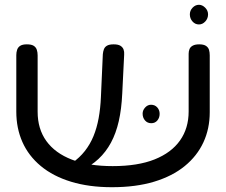

<svg xmlns="http://www.w3.org/2000/svg" viewBox="-20 -767 943 801"><path d="M447 14Q351 14 276 -9Q201 -32 150 -74.5Q99 -117 73.5 -174.5Q48 -232 48 -301V-537Q48 -549 51.5 -559.5Q55 -570 64.5 -576Q74 -582 92 -582Q111 -582 120.5 -576Q130 -570 133.5 -559.5Q137 -549 137 -536V-301Q137 -229 173.5 -178.5Q210 -128 280 -101Q350 -74 450 -74Q555 -74 625 -102Q695 -130 731 -181Q767 -232 767 -302V-543Q767 -553 770.5 -562Q774 -571 784 -576.5Q794 -582 811 -582Q830 -582 839.5 -575.5Q849 -569 852 -559Q855 -549 855 -536V-299Q855 -230 828.5 -173Q802 -116 750.5 -74Q699 -32 623 -9Q547 14 447 14ZM294 -51 259 -79 282 -88Q312 -109 334 -137Q356 -165 370 -199Q384 -233 391.5 -274Q399 -315 401 -362L409 -541Q410 -552 413.5 -561.5Q417 -571 426.5 -576.5Q436 -582 454 -582Q473 -582 482.5 -576Q492 -570 495.5 -560.5Q499 -551 498 -539L490 -377Q487 -312 475.5 -261.5Q464 -211 443 -172Q422 -133 391 -104Q360 -75 317 -55ZM611 -253Q595 -253 585 -264.5Q575 -276 575 -293Q575 -307 585.5 -318.5Q596 -330 610 -330Q626 -330 636 -319Q646 -308 646 -292Q646 -276 636.5 -264.5Q627 -253 611 -253ZM810 -665Q794 -665 783 -677.5Q772 -690 772 -707Q772 -723 783.5 -735Q795 -747 810 -747Q824 -747 836 -735Q848 -723 848 -707Q848 -690 836.5 -677.5Q825 -665 810 -665Z"/></svg>

Font: Fredoka Expanded
Style: Regular
Weight: 400
Width: 7
Designer: Ben Nathan
Foundry: Milena B. Brandão, Ben Nathan
Version: Version 2.001